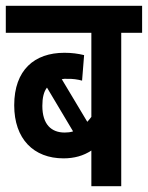

<svg xmlns="http://www.w3.org/2000/svg" viewBox="-20 -642 510 662"><path d="M470 -529V-622H0V-529H295V-239C290 -233 286 -227 281 -222L193 -369C199 -370 205 -371 211 -370C230 -371 248 -368 263 -364L270 -452C249 -457 228 -460 202 -460C99 -460 29 -401 29 -279C29 -163 96 -96 199 -96C236 -96 268 -105 295 -123V0H398V-529ZM126 -277C126 -305 131 -326 142 -340L232 -189C223 -186 213 -185 203 -185C157 -185 126 -213 126 -277Z"/></svg>

Font: Noto Sans Devanagari ExtraCondensed SemiBold
Style: Regular
Weight: 600
Width: 2
Designer: Jelle Bosma - Monotype Design Team
Foundry: Monotype Imaging Inc.
Version: Version 2.004